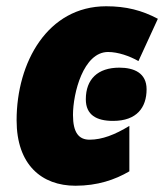

<svg xmlns="http://www.w3.org/2000/svg" viewBox="-20 -583 524 613"><path d="M221 10C291 10 347 -9 393 -36V-181C347 -153 306 -137 266 -137C232 -137 213 -159 213 -216C213 -285 246 -417 325 -417C357 -417 394 -404 422 -388L484 -523C433 -550 383 -563 319 -563C132 -563 33 -384 33 -199C33 -57 113 10 221 10ZM341 -197C417 -197 448 -240 448 -298C448 -350 408 -367 361 -367C292 -367 254 -330 254 -266C254 -216 288 -197 341 -197Z"/></svg>

Font: Noto Sans SemiCondensed Black
Style: Italic
Weight: 900
Width: 4
Italic angle: -12°
Designer: Monotype Design Team
Foundry: Monotype Imaging Inc.
Version: Version 2.013